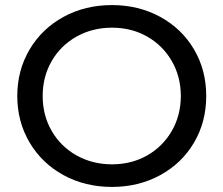

<svg xmlns="http://www.w3.org/2000/svg" viewBox="-20 -728 880 756"><path d="M48 -350Q48 -451 96.5 -533Q145 -615 230 -661.5Q315 -708 421 -708Q526 -708 611 -661.5Q696 -615 744 -533.5Q792 -452 792 -350Q792 -248 744 -166.5Q696 -85 611 -38.5Q526 8 421 8Q315 8 230 -38.5Q145 -85 96.5 -167Q48 -249 48 -350ZM692 -350Q692 -426 656.5 -487.5Q621 -549 559.5 -584Q498 -619 421 -619Q344 -619 281.5 -584Q219 -549 183.5 -487.5Q148 -426 148 -350Q148 -274 183.5 -212.5Q219 -151 281.5 -116Q344 -81 421 -81Q498 -81 559.5 -116Q621 -151 656.5 -212.5Q692 -274 692 -350Z"/></svg>

Font: APTA Sans Medium
Style: Bold
Weight: 500
Version: Version 7.200